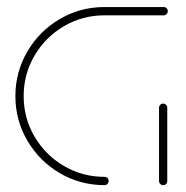

<svg xmlns="http://www.w3.org/2000/svg" viewBox="-20 -539 541 559"><path d="M296.3 -12.2Q296.3 -7 292.8 -3.5Q289.3 0 284.1 0Q213.7 0 154.3 -34.8Q94.8 -69.6 59.8 -129.3Q24.8 -188.9 24.8 -259.3Q24.8 -329.6 59.8 -389.3Q94.8 -448.9 154.3 -483.7Q213.7 -518.5 284.1 -518.5H456.7Q461.5 -518.5 465 -515Q468.5 -511.5 468.5 -506.7Q468.5 -501.5 465 -498Q461.5 -494.4 456.7 -494.4H284.1Q220.4 -494.4 166.3 -462.8Q112.2 -431.1 80.6 -377.2Q48.9 -323.3 48.9 -259.3Q48.9 -195.2 80.6 -141.3Q112.2 -87.4 166.3 -55.7Q220.4 -24.1 284.1 -24.1Q289.3 -24.1 292.8 -20.7Q296.3 -17.4 296.3 -12.2ZM455.2 0Q450 0 446.5 -3.5Q443 -7 443 -12.2V-225.2Q443 -230.4 446.7 -233.9Q450.4 -237.4 455.2 -237.4Q460 -237.4 463.5 -233.9Q467 -230.4 467 -225.2V-12.2Q467 -7 463.7 -3.5Q460.4 0 455.2 0Z"/></svg>

Font: 26F Galaxy Hebrew Thin
Style: Regular
Weight: 100
Designer: C₂₉H₂₅N₃O₅
Version: Version 1.000